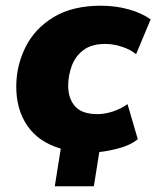

<svg xmlns="http://www.w3.org/2000/svg" viewBox="-20 -523 548 673"><path d="M172 130 193 -2Q115 -25 76 -82Q37 -139 37 -219Q37 -293 69.5 -358Q102 -423 168 -463Q234 -503 334 -503Q384 -503 430 -490.5Q476 -478 508 -455L457 -333Q438 -349 408 -359Q378 -369 349 -369Q301 -369 272.5 -347.5Q244 -326 231.5 -292Q219 -258 219 -222Q219 -178 243 -150.5Q267 -123 322 -123Q347 -123 375 -132Q403 -141 427 -158L463 -35Q440 -16 402.5 -5Q365 6 328 10L309 130Z"/></svg>

Font: Nunito Sans Black
Style: Italic
Weight: 900
Italic angle: -9°
Designer: Vernon Adams
Foundry: Vernon Adams
Version: Version 3.006; ttfautohint (v1.8.3)